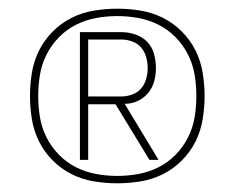

<svg xmlns="http://www.w3.org/2000/svg" viewBox="-20 -882 540 442"><path d="M164 -514V-808H260Q276 -808 292 -802.5Q308 -797 319 -785.5Q330 -774 334.5 -758Q339 -742 339 -725Q339 -710 335 -695Q331 -680 321 -668Q311 -656 297 -649.5Q283 -643 267 -643L345 -514H324L246 -642H183V-514ZM260 -660Q272 -660 284.5 -664.5Q297 -669 305 -678.5Q313 -688 316.5 -700.5Q320 -713 320 -725Q320 -738 316.5 -750.5Q313 -763 305 -772.5Q297 -782 284.5 -786.5Q272 -791 260 -791H183V-660ZM250 -460Q223 -460 196 -464.5Q169 -469 145 -481Q121 -493 101.5 -512.5Q82 -532 70 -556Q58 -580 53.5 -607Q49 -634 49 -661Q49 -688 53.5 -715Q58 -742 70 -766Q82 -790 101.5 -809.5Q121 -829 145 -841Q169 -853 196 -857.5Q223 -862 250 -862Q277 -862 304 -857.5Q331 -853 355 -841Q379 -829 398.5 -809.5Q418 -790 430 -766Q442 -742 446.5 -715Q451 -688 451 -661Q451 -634 446.5 -607Q442 -580 430 -556Q418 -532 398.5 -512.5Q379 -493 355 -481Q331 -469 304 -464.5Q277 -460 250 -460ZM250 -477Q275 -477 299 -481.5Q323 -486 345 -497Q367 -508 384.5 -526Q402 -544 413 -566Q424 -588 428 -612Q432 -636 432 -661Q432 -686 428 -710Q424 -734 413 -756Q402 -778 384.5 -796Q367 -814 345 -825Q323 -836 299 -840.5Q275 -845 250 -845Q225 -845 201 -840.5Q177 -836 155 -825Q133 -814 115.5 -796Q98 -778 87 -756Q76 -734 72 -710Q68 -686 68 -661Q68 -636 72 -612Q76 -588 87 -566Q98 -544 115.5 -526Q133 -508 155 -497Q177 -486 201 -481.5Q225 -477 250 -477Z"/></svg>

Font: Iosevka Thin
Style: Regular
Weight: 100
Monospace: yes
Designer: Belleve Invis
Foundry: Belleve Invis
Version: Version 32.5.0; ttfautohint (v1.8.4)